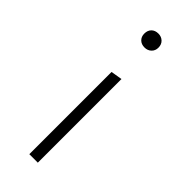

<svg xmlns="http://www.w3.org/2000/svg" viewBox="-210 -645 672 672"><g transform="rotate(45 126.0 -309.0)"><path d="M126 -549Q110 -549 100.5 -558.5Q91 -568 91 -583Q91 -599 100.5 -608.5Q110 -618 126 -618Q141 -618 151 -608.5Q161 -599 161 -583Q161 -568 151 -558.5Q141 -549 126 -549ZM105 0V-407L147 -414V0Z"/></g></svg>

Font: EauTestInfant Light
Style: Regular
Weight: 300
Designer: Christian Thalmann (Catharsis Fonts)
Version: Version 0.001;PS 000.001;hotconv 1.0.88;makeotf.lib2.5.64775